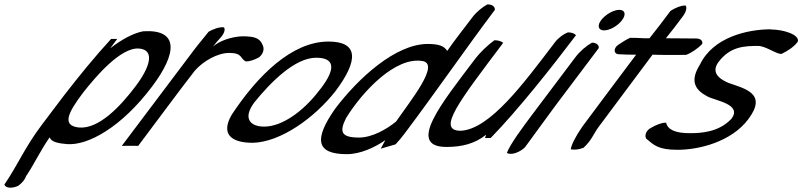

<svg xmlns="http://www.w3.org/2000/svg" viewBox="-101 -655 3669 878"><path d="M90 -84C11 21 -17 95 -81 189C-76 204 -50 209 -18 195C1 181 13 166 18 151C57 93 81 38 126 -27C133 -6 166 1 206 4C300 11 453 -71 595 -260C710 -413 717 -522 554 -512C506 -503 452 -472 403 -434L435 -477H407C332 -395 260 -307 189 -215ZM278 -230C336 -304 451 -440 535 -433C609 -427 585 -348 520 -262C451 -170 351 -63 259 -72C182 -81 208 -137 278 -230Z M456 12C483 11 505 12 531 12C618 -103 703 -220 790 -332C829 -376 894 -413 947 -413C1009 -413 996 -387 1023 -374C1041 -374 1062 -381 1084 -393C1108 -414 1106 -435 1101 -447C1088 -481 1064 -489 1006 -489C957 -487 902 -468 873 -442C882 -454 893 -467 905 -480C926 -502 930 -522 923 -530C902 -533 872 -521 853 -510C830 -480 805 -452 785 -425Z M959 -131C908 -44 953 -2 1055 -2C1183 -5 1338 -117 1433 -238C1539 -379 1539 -465 1401 -465C1233 -465 1076 -308 959 -131ZM1063 -188C1137 -279 1247 -391 1345 -391C1439 -391 1432 -330 1353 -234C1287 -149 1191 -76 1107 -76C1043 -76 1007 -114 1063 -188Z M1431 -157C1336 -21 1341 50 1485 50C1547 50 1613 19 1661 -14L1640 25L1708 5C1723 -11 1736 -27 1749 -44C1886 -226 2029 -433 2162 -610C2163 -624 2151 -635 2128 -635C2107 -624 2078 -601 2060 -577C2021 -525 1979 -473 1944 -422C1931 -445 1904 -454 1855 -454C1709 -454 1539 -300 1431 -157ZM1482 -116C1559 -240 1708 -396 1830 -376C1914 -364 1777 -196 1710 -99C1667 -64 1601 -26 1541 -26C1460 -26 1449 -51 1482 -116Z M2069 -382C1921 -186 1755 17 1941 17C2011 17 2071 2 2122 -39L2117 -24H2143C2270 -155 2418 -342 2533 -494C2526 -502 2513 -507 2496 -507C2477 -500 2452 -482 2437 -462C2294 -274 2139 -63 2005 -57C1894 -58 1999 -192 2200 -459C2192 -466 2178 -471 2160 -471C2131 -450 2095 -417 2069 -382Z M2648 -563C2629 -538 2635 -516 2661 -516C2688 -516 2724 -537 2743 -562C2763 -588 2758 -610 2731 -610C2705 -610 2668 -589 2648 -563ZM2332 -130C2291 -75 2233 2 2217 44C2235 57 2278 41 2300 18C2344 -41 2397 -116 2439 -172L2637 -435C2639 -448 2627 -460 2606 -460C2581 -446 2550 -420 2530 -393Z M2726 -450C2706 -437 2702 -409 2728 -407C2755 -405 2779 -405 2808 -405C2724 -294 2643 -184 2562 -76C2529 -28 2512 7 2509 28C2527 31 2545 29 2567 21C2605 -13 2613 -44 2639 -78C2719 -184 2800 -295 2883 -405C2931 -403 2985 -404 3036 -404C3059 -412 3089 -432 3110 -454C3114 -468 3103 -479 3082 -479C3035 -479 2990 -480 2944 -480C2972 -514 2996 -546 3022 -581C3038 -602 3041 -622 3034 -630C3012 -630 2984 -618 2965 -605C2932 -561 2903 -522 2869 -480C2836 -479 2813 -483 2780 -482C2763 -474 2745 -463 2726 -450Z M2870 -67C2853 -55 2846 -35 2854 -21C2890 9 2909 30 2998 30C3095 30 3243 -6 3321 -110C3409 -227 3307 -249 3230 -276C3202 -288 3144 -317 3185 -372C3238 -442 3302 -445 3366 -445C3401 -445 3456 -403 3474 -409C3501 -422 3530 -441 3547 -464C3558 -497 3479 -520 3428 -520L3424 -521C3317 -521 3160 -485 3100 -360C3048 -278 3085 -240 3134 -214C3171 -194 3294 -179 3244 -112C3186 -50 3104 -46 3054 -46C2986 -46 2953 -62 2945 -94C2928 -95 2897 -84 2870 -67Z"/></svg>

Font: Snowfall
Style: SuperObl
Weight: 400
Designer: Jasper
Foundry: Cannot Into Space Fonts
Version: Version 0.9